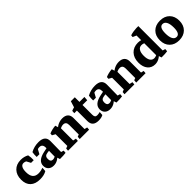

<svg xmlns="http://www.w3.org/2000/svg" viewBox="248 -1638 2737 2737"><g transform="rotate(-45 1617.0 -269.5)"><path d="M215.8 7.8Q120.1 7.8 68.8 -41Q17.6 -89.8 17.6 -180.7Q17.6 -274.9 70.8 -330.3Q124 -385.7 213.9 -385.7Q280.8 -385.7 334.5 -355.5Q339.8 -331.5 341.8 -304.4Q343.8 -277.3 341.8 -250.5H288.1L243.2 -334.5L280.8 -301.8Q261.2 -313 242.4 -319.3Q223.6 -325.7 209 -325.7Q177.2 -325.7 159.9 -295.7Q142.6 -265.6 142.6 -209Q142.6 -68.4 258.3 -68.4Q305.2 -68.4 353.5 -86.4L348.6 -23.9Q296.4 7.8 215.8 7.8Z M588.9 -52.7Q588.9 -93.3 589.8 -135.5Q590.8 -177.7 590.8 -214.8V-256.8Q590.8 -326.2 530.3 -326.2Q491.7 -326.2 454.1 -297.9L404.3 -253.4Q402.8 -303.7 410.2 -344.7Q482.9 -385.3 571.3 -385.3Q703.1 -385.3 703.1 -275.9Q703.1 -261.7 702.6 -232.9Q702.1 -204.1 701.7 -170.7Q701.2 -137.2 700.7 -108.2Q700.2 -79.1 700.2 -64.5ZM404.3 -253.4 409.2 -310.1 504.4 -337.4 459.5 -253.4ZM491.2 7.3Q440.4 7.3 410.2 -21.2Q379.9 -49.8 379.9 -97.7Q379.9 -198.2 530.3 -229.5L619.1 -248L627.9 -196.3L558.1 -187.5Q525.4 -183.6 510.5 -168.2Q495.6 -152.8 495.6 -122.1Q495.6 -62 542.5 -62Q575.7 -62 626.5 -98.6L635.3 -71.3Q573.2 7.3 491.2 7.3ZM618.2 2.4 594.7 -67.9 700.2 -92.8V-29.8L682.6 -62L740.2 -44.9L736.8 -3.9Q692.9 3.4 618.2 2.4Z M1054.7 -2.9V-247.1Q1054.7 -314 997.1 -314Q952.1 -314 900.4 -272.9L890.6 -307.1Q920.9 -346.2 963.1 -365.7Q1005.4 -385.3 1051.8 -385.3Q1108.4 -385.3 1138.2 -357.2Q1168 -329.1 1168 -276.9V-2.9ZM824.2 -2.9V-332L937.5 -311.5V-2.9ZM783.2 0 786.6 -41Q800.3 -47.9 814.2 -52.2Q828.1 -56.6 842.3 -60.1L824.2 -12.2V-88.9H937.5V-12.2L921.4 -55.7L984.4 -42L981 0ZM1018.6 0 1022 -43Q1032.2 -47.9 1045.4 -52.2Q1058.6 -56.6 1072.8 -59.6L1054.7 -12.2V-88.9H1168V-12.2L1151.4 -56.2L1210.9 -42L1207.5 0ZM824.2 -251.5V-314L843.8 -280.8L776.4 -317.9L779.3 -351.1Q805.7 -362.8 838.6 -370.6Q871.6 -378.4 906.2 -381.3L933.6 -293.9Z M1397 5.9Q1276.9 5.9 1276.9 -104V-342.3L1281.2 -377L1310.5 -470.7H1390.1V-118.7Q1390.1 -88.9 1401.1 -75.7Q1412.1 -62.5 1436.5 -62.5Q1458.5 -62.5 1492.7 -70.8L1488.8 -14.2Q1454.1 5.9 1397 5.9ZM1224.1 -315.4 1227.5 -359.4Q1252 -370.1 1281.2 -377H1490.2L1485.4 -315.4Z M1727.5 -52.7Q1727.5 -93.3 1728.5 -135.5Q1729.5 -177.7 1729.5 -214.8V-256.8Q1729.5 -326.2 1668.9 -326.2Q1630.4 -326.2 1592.8 -297.9L1543 -253.4Q1541.5 -303.7 1548.8 -344.7Q1621.6 -385.3 1710 -385.3Q1841.8 -385.3 1841.8 -275.9Q1841.8 -261.7 1841.3 -232.9Q1840.8 -204.1 1840.3 -170.7Q1839.8 -137.2 1839.4 -108.2Q1838.9 -79.1 1838.9 -64.5ZM1543 -253.4 1547.9 -310.1 1643.1 -337.4 1598.1 -253.4ZM1629.9 7.3Q1579.1 7.3 1548.8 -21.2Q1518.6 -49.8 1518.6 -97.7Q1518.6 -198.2 1668.9 -229.5L1757.8 -248L1766.6 -196.3L1696.8 -187.5Q1664.1 -183.6 1649.2 -168.2Q1634.3 -152.8 1634.3 -122.1Q1634.3 -62 1681.2 -62Q1714.4 -62 1765.1 -98.6L1773.9 -71.3Q1711.9 7.3 1629.9 7.3ZM1756.8 2.4 1733.4 -67.9 1838.9 -92.8V-29.8L1821.3 -62L1878.9 -44.9L1875.5 -3.9Q1831.5 3.4 1756.8 2.4Z M2193.4 -2.9V-247.1Q2193.4 -314 2135.7 -314Q2090.8 -314 2039.1 -272.9L2029.3 -307.1Q2059.6 -346.2 2101.8 -365.7Q2144 -385.3 2190.4 -385.3Q2247.1 -385.3 2276.9 -357.2Q2306.6 -329.1 2306.6 -276.9V-2.9ZM1962.9 -2.9V-332L2076.2 -311.5V-2.9ZM1921.9 0 1925.3 -41Q1939 -47.9 1952.9 -52.2Q1966.8 -56.6 1981 -60.1L1962.9 -12.2V-88.9H2076.2V-12.2L2060.1 -55.7L2123 -42L2119.6 0ZM2157.2 0 2160.6 -43Q2170.9 -47.9 2184.1 -52.2Q2197.3 -56.6 2211.4 -59.6L2193.4 -12.2V-88.9H2306.6V-12.2L2290 -56.2L2349.6 -42L2346.2 0ZM1962.9 -251.5V-314L1982.4 -280.8L1915 -317.9L1918 -351.1Q1944.3 -362.8 1977.3 -370.6Q2010.3 -378.4 2044.9 -381.3L2072.3 -293.9Z M2534.2 8.8Q2463.4 8.8 2421.6 -41.3Q2379.9 -91.3 2379.9 -176.3Q2379.9 -272.5 2433.1 -329.1Q2486.3 -385.7 2576.2 -385.7Q2653.3 -385.7 2691.9 -339.8L2676.3 -288.6Q2632.8 -325.2 2587.4 -325.2Q2546.9 -325.2 2524.9 -291.3Q2502.9 -257.3 2502.9 -193.8Q2502.9 -130.4 2524.7 -96.4Q2546.4 -62.5 2586.9 -62.5Q2627 -62.5 2672.4 -99.1L2681.6 -68.4Q2616.2 8.8 2534.2 8.8ZM2748 -28.8 2634.8 -48.3V-496.6H2748ZM2634.8 -439.5V-500.5L2650.9 -463.9L2580.1 -494.6L2583 -526.9Q2640.6 -545.4 2706.1 -547.9H2748V-463.9ZM2666 2.4 2642.6 -67.9 2748 -92.8V-29.8L2730.5 -62L2788.1 -44.9L2784.7 -3.9Q2740.7 3.4 2666 2.4Z M3018.6 8.8Q2928.2 8.8 2874.8 -44.4Q2821.3 -97.7 2821.3 -187.7Q2821.3 -278.3 2875 -332Q2928.7 -385.7 3019.8 -385.7Q3110.4 -385.7 3163.6 -332.5Q3216.8 -279.3 3216.8 -189Q3216.8 -98.2 3163.2 -44.7Q3109.5 8.8 3018.6 8.8ZM3026.4 -51.8Q3091.8 -51.8 3091.8 -175.3Q3091.8 -247.7 3071 -286.4Q3050.3 -325.2 3011.7 -325.2Q2946.3 -325.2 2946.3 -201.7Q2946.3 -129.3 2967 -90.5Q2987.8 -51.8 3026.4 -51.8Z"/></g></svg>

Font: Markazi Text
Style: Regular
Weight: 400
Designer: Borna Izadpanah (Arabic designer), Fiona Ross (Arabic design director) and Florian Runge (Latin designer)
Foundry: Borna Izadpanah and Florian Runge
Version: Version 1.000